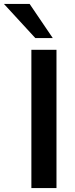

<svg xmlns="http://www.w3.org/2000/svg" viewBox="-83 -959 384 979"><path d="M77 0V-705H205V0ZM97 -765 -63 -939H68L186 -765Z"/></svg>

Font: Nunito Sans
Style: Bold
Weight: 700
Designer: Vernon Adams
Foundry: Vernon Adams
Version: Version 3.101; ttfautohint (v1.8.4.7-5d5b);gftools[0.9.27]